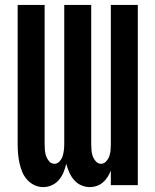

<svg xmlns="http://www.w3.org/2000/svg" viewBox="-20 -755 634 783"><path d="M156 8Q137 8 119.5 -0.5Q102 -9 89.5 -23.5Q77 -38 70 -55.5Q63 -73 59 -92Q55 -111 53.5 -130Q52 -149 52 -168V-735H162V-168Q162 -155 163 -142.5Q164 -130 168 -118.5Q172 -107 180.5 -97Q189 -87 202 -87Q214 -87 223 -97Q232 -107 235.5 -118.5Q239 -130 240.5 -142.5Q242 -155 242 -168V-735H352V-168Q352 -155 353 -142.5Q354 -130 358 -118.5Q362 -107 371 -97Q380 -87 392 -87Q404 -87 413 -97Q422 -107 426 -118.5Q430 -130 431 -142.5Q432 -155 432 -168V-735H542V0H432V-60Q427 -46 419 -33.5Q411 -21 400 -11.5Q389 -2 375 3Q361 8 346 8Q328 8 311 0.5Q294 -7 282 -21Q270 -35 262.5 -52Q255 -69 250 -87Q246 -69 239 -52Q232 -35 220 -21Q208 -7 191 0.5Q174 8 156 8Z"/></svg>

Font: Iosevka QP
Style: Bold
Weight: 700
Designer: Belleve Invis
Foundry: Belleve Invis
Version: Version 20.0.0; ttfautohint (v1.8.4)